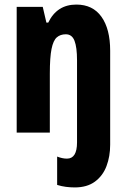

<svg xmlns="http://www.w3.org/2000/svg" viewBox="-20 -580 554 840"><path d="M307 240Q288 240 268.5 237.5Q249 235 230 229V105Q253 114 273 114Q317 114 317 43V-316Q317 -373 306 -401.5Q295 -430 268 -430Q244 -430 228.5 -416.5Q213 -403 205.5 -366Q198 -329 198 -258V0H53V-550H167L183 -481H191Q229 -560 314 -560Q386 -560 424 -506.5Q462 -453 462 -358V53Q462 104 446 146.5Q430 189 395.5 214.5Q361 240 307 240Z"/></svg>

Font: Noto Sans Lao ExtraCondensed ExtraBold
Style: Regular
Weight: 800
Width: 2
Designer: Monotype Design Team
Foundry: Monotype Imaging Inc.
Version: Version 2.003; ttfautohint (v1.8.4.7-5d5b)